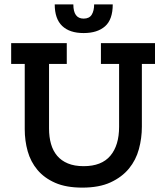

<svg xmlns="http://www.w3.org/2000/svg" viewBox="-20 -847 758 877"><path d="M495 -827Q495 -758 460 -727Q425 -696 362 -696Q298 -696 264 -728.5Q230 -761 230 -827H315Q315 -762 362 -762Q388 -762 399 -780Q410 -798 410 -827ZM628 -555V-268Q628 -216 614.5 -166Q601 -116 569 -77Q537 -38 485 -14Q433 10 356 10Q282 10 232 -12Q182 -34 151 -71Q120 -108 106.5 -156Q93 -204 93 -257V-555H31V-650H285V-555H204V-260Q204 -221 213 -189.5Q222 -158 241 -135.5Q260 -113 290 -100.5Q320 -88 362 -88Q444 -88 484 -135.5Q524 -183 524 -268V-555H441V-650H688V-555Z"/></svg>

Font: Zilla Slab SemiBold
Style: Regular
Weight: 600
Designer: Typotheque.com
Foundry: Typotheque type foundry
Version: Version 1.1; 2017